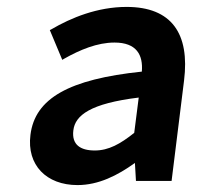

<svg xmlns="http://www.w3.org/2000/svg" viewBox="-20 -523 583 555"><path d="M204 12C265 12 320 -16 370 -52L373 0H476L512 -290C529 -426 476 -503 346 -503C262 -503 186 -472 128 -438L124 -436L160 -350L165 -353C211 -379 261 -400 311 -400C375 -400 394 -364 390 -316C180 -294 81 -239 68 -133C57 -46 114 12 204 12ZM381 -241 368 -139C328 -107 294 -88 254 -88C212 -88 187 -105 192 -146C197 -190 242 -224 381 -241Z"/></svg>

Font: Falling Sky
Style: MedObl
Weight: 500
Designer: Paul D. Hunt
Foundry: Adobe Systems Incorporated
Version: Version 1.02